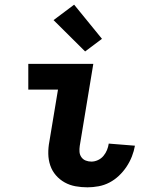

<svg xmlns="http://www.w3.org/2000/svg" viewBox="-20 -793 640 821"><path d="M354 8Q328 8 303 3.5Q278 -1 256.5 -13Q235 -25 219 -43.5Q203 -62 195 -85.5Q187 -109 186.5 -135Q186 -161 191 -187L228 -410H101V-520H379L321 -169Q319 -156 320 -143.5Q321 -131 328 -121Q335 -111 346.5 -106.5Q358 -102 371 -102Q385 -102 399 -108.5Q413 -115 422.5 -126.5Q432 -138 437.5 -151.5Q443 -165 445 -179L557 -170Q553 -147 544 -124Q535 -101 521 -80Q507 -59 488.5 -41.5Q470 -24 448 -12.5Q426 -1 401.5 3.5Q377 8 354 8ZM344 -573 209 -707 297 -773 416 -627Z"/></svg>

Font: Iosevka Extrabold Extended
Style: Italic
Weight: 800
Width: 7
Italic angle: -9°
Monospace: yes
Designer: Belleve Invis
Foundry: Belleve Invis
Version: Version 32.5.0; ttfautohint (v1.8.4)